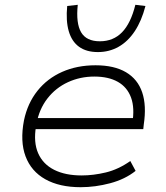

<svg xmlns="http://www.w3.org/2000/svg" viewBox="-20 -772 693 800"><path d="M316 8Q228 8 169 -25Q110 -58 86.5 -120.5Q63 -183 80 -271Q95 -342 136 -393.5Q177 -445 239 -472.5Q301 -500 378 -500Q456 -500 505 -471Q554 -442 572.5 -387Q591 -332 579 -253L577 -234H108L116 -280H561L531 -257Q542 -322 526 -365.5Q510 -409 471 -431Q432 -453 373 -453Q314 -453 263 -429.5Q212 -406 177.5 -361.5Q143 -317 132 -256L130 -245Q119 -179 139 -133.5Q159 -88 205.5 -64.5Q252 -41 320 -41Q369 -41 421 -53.5Q473 -66 523 -101L545 -60Q501 -25 439 -8.5Q377 8 316 8ZM388 -555Q340 -555 309.5 -577Q279 -599 266.5 -642Q254 -685 260 -747L304 -752Q296 -675 318 -637.5Q340 -600 396 -600Q452 -600 488.5 -637.5Q525 -675 544 -752L586 -747Q570 -685 541.5 -642Q513 -599 474 -577Q435 -555 388 -555Z"/></svg>

Font: Nunito Sans 7pt SemiExpanded ExtraLight
Style: Italic
Weight: 250
Width: 6
Italic angle: -9°
Designer: Vernon Adams
Foundry: Vernon Adams
Version: Version 3.101;gftools[0.9.27]